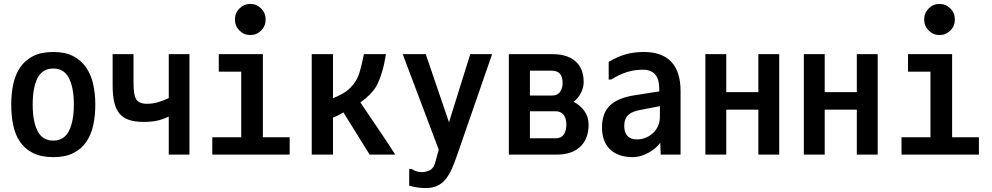

<svg xmlns="http://www.w3.org/2000/svg" viewBox="-20 -801 5040 975"><path d="M251 -3Q189 -3 147.5 -24Q106 -45 81.5 -81Q57 -117 47 -165.5Q37 -214 37 -270Q37 -326 47.5 -374.5Q58 -423 82.5 -459Q107 -495 148 -516Q189 -537 251 -537Q311 -537 351.5 -516Q392 -495 417 -459Q442 -423 453 -374Q464 -325 464 -270Q464 -214 453.5 -165.5Q443 -117 418.5 -81Q394 -45 353 -24Q312 -3 251 -3ZM251 -87Q305 -87 330 -136Q355 -185 355 -270Q355 -356 330 -404.5Q305 -453 251 -453Q195 -453 170.5 -404.5Q146 -356 146 -270Q146 -185 170.5 -136Q195 -87 251 -87Z M942 -526V-16H837V-209Q805 -194 777 -188Q749 -182 710 -182Q667 -182 637 -191.5Q607 -201 588 -223Q569 -245 560.5 -280.5Q552 -316 552 -367V-526H658V-382Q658 -351 661 -330.5Q664 -310 671.5 -297.5Q679 -285 692.5 -279.5Q706 -274 726 -274Q755 -274 781 -281.5Q807 -289 837 -303V-526Z M1315 -526V-104H1451V-16H1058V-104H1205V-437H1091V-526ZM1173 -702Q1173 -735 1196 -758Q1219 -781 1251 -781Q1283 -781 1306 -758Q1329 -735 1329 -702Q1329 -669 1306 -646Q1283 -623 1251 -623Q1219 -623 1196 -646Q1173 -669 1173 -702Z M1857 -16 1724 -230Q1710 -222 1697.5 -215.5Q1685 -209 1671 -204V-16H1563V-526H1671V-302Q1691 -310 1716 -323.5Q1741 -337 1760 -356Q1791 -387 1804 -428Q1817 -469 1828 -526H1940Q1924 -425 1891 -363Q1878 -341 1857 -320Q1836 -299 1810 -281Q1852 -218 1899.5 -148.5Q1947 -79 1987 -16Z M2058 57H2070Q2080 64 2093.5 68.5Q2107 73 2121 73Q2144 73 2163.5 63Q2183 53 2191 21L2208 -41L2025 -526H2142L2260 -180L2368 -526H2479L2303 -18Q2289 23 2275 55Q2261 87 2243 109Q2225 131 2200.5 142.5Q2176 154 2141 154Q2123 154 2103.5 151.5Q2084 149 2058 142Z M2969 -168Q2969 -96 2926.5 -56Q2884 -16 2809 -16H2564V-526H2786Q2861 -526 2902.5 -489.5Q2944 -453 2944 -384Q2944 -356 2930 -329Q2916 -302 2893 -284Q2926 -267 2947.5 -237.5Q2969 -208 2969 -168ZM2785 -316Q2810 -316 2823.5 -333.5Q2837 -351 2837 -380Q2837 -442 2782 -442H2671V-316ZM2856 -169Q2856 -201 2841.5 -218.5Q2827 -236 2803 -236H2671V-99H2804Q2829 -99 2842.5 -117.5Q2856 -136 2856 -169Z M3331 -262 3233 -243Q3191 -236 3170.5 -217Q3150 -198 3150 -161Q3150 -129 3166 -111Q3182 -93 3215 -93Q3239 -93 3260 -102Q3281 -111 3297 -126Q3313 -141 3322 -162Q3331 -183 3331 -207ZM3071 -397V-487Q3115 -513 3157 -525Q3199 -537 3250 -537Q3342 -537 3389 -487Q3436 -437 3436 -338V-16H3335L3333 -76Q3322 -61 3306.5 -48Q3291 -35 3272.5 -25Q3254 -15 3234 -9Q3214 -3 3195 -3Q3119 -3 3078 -42.5Q3037 -82 3037 -154Q3037 -225 3075.5 -263.5Q3114 -302 3195 -316L3328 -337V-345Q3328 -399 3307 -423Q3286 -447 3244 -447Q3202 -447 3163.5 -435Q3125 -423 3084 -397Z M3937 -526V-16H3831V-244H3668V-16H3562V-526H3668V-333H3831V-526Z M4437 -526V-16H4331V-244H4168V-16H4062V-526H4168V-333H4331V-526Z M4815 -526V-104H4951V-16H4558V-104H4705V-437H4591V-526ZM4673 -702Q4673 -735 4696 -758Q4719 -781 4751 -781Q4783 -781 4806 -758Q4829 -735 4829 -702Q4829 -669 4806 -646Q4783 -623 4751 -623Q4719 -623 4696 -646Q4673 -669 4673 -702Z"/></svg>

Font: D2Coding ligature
Style: Bold
Weight: 700
Monospace: yes
Designer: Yong-Rak Park; Jeong-Hwan Yoon; Sang-Min Lee;
Foundry: NHN Corporation
Version: Version 1.3.2; Build 20180524